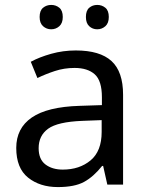

<svg xmlns="http://www.w3.org/2000/svg" viewBox="-20 -750 601 780"><path d="M288 -545Q386 -545 433 -502Q480 -459 480 -365V0H416L399 -76H395Q360 -32 321.5 -11Q283 10 215 10Q142 10 94 -28.5Q46 -67 46 -149Q46 -229 109 -272.5Q172 -316 303 -320L394 -323V-355Q394 -422 365 -448Q336 -474 283 -474Q241 -474 203 -461.5Q165 -449 132 -433L105 -499Q140 -518 188 -531.5Q236 -545 288 -545ZM314 -259Q214 -255 175.5 -227Q137 -199 137 -148Q137 -103 164.5 -82Q192 -61 235 -61Q303 -61 348 -98.5Q393 -136 393 -214V-262ZM141 -681Q141 -707 155 -718.5Q169 -730 188 -730Q207 -730 221 -718.5Q235 -707 235 -681Q235 -656 221 -643.5Q207 -631 188 -631Q169 -631 155 -643.5Q141 -656 141 -681ZM329 -681Q329 -707 342.5 -718.5Q356 -730 375 -730Q394 -730 408 -718.5Q422 -707 422 -681Q422 -656 408 -643.5Q394 -631 375 -631Q356 -631 342.5 -643.5Q329 -656 329 -681Z"/></svg>

Font: Noto Sans Old North Arabian
Style: Regular
Weight: 400
Designer: Monotype Design Team
Foundry: Monotype Imaging Inc.
Version: Version 2.001; ttfautohint (v1.8.4.7-5d5b)